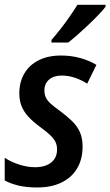

<svg xmlns="http://www.w3.org/2000/svg" viewBox="-20 -786 468 815"><path d="M137.7 9.8Q92.8 9.8 58.8 1.7Q24.9 -6.3 0 -20V-116.2Q25.9 -99.1 60.8 -87.6Q95.7 -76.2 129.9 -76.2Q157.7 -76.2 178.5 -85Q199.2 -93.8 210.7 -110.6Q222.2 -127.4 222.2 -151.4Q222.2 -168.5 216.1 -182.1Q210 -195.8 194.6 -210.9Q179.2 -226.1 150.9 -246.6Q121.6 -268.1 101.8 -289.1Q82 -310.1 72 -334.5Q62 -358.9 62 -389.6Q62 -437.5 83 -473.6Q104 -509.8 143.8 -530Q183.6 -550.3 238.8 -550.3Q282.7 -550.3 321 -539.6Q359.4 -528.8 389.2 -510.7L350.1 -430.7Q326.7 -446.3 298.6 -455.8Q270.5 -465.3 241.2 -465.3Q209 -465.3 188.7 -448.5Q168.5 -431.6 168.5 -401.9Q168.5 -386.2 174.1 -373.3Q179.7 -360.4 194.3 -346.7Q209 -333 234.9 -314.9Q264.2 -293 285.6 -272.2Q307.1 -251.5 318.8 -225.8Q330.6 -200.2 330.6 -163.6Q330.6 -110.4 307.4 -71.3Q284.2 -32.2 241 -11.2Q197.8 9.8 137.7 9.8ZM198.2 -605.5 198.7 -616.7Q218.3 -639.2 238.3 -664.8Q258.3 -690.4 276.4 -716.6Q294.4 -742.7 308.6 -765.6H428.2L427.7 -756.8Q417.5 -743.2 397.7 -722.7Q377.9 -702.1 354.5 -679.9Q331.1 -657.7 308.6 -637.9Q286.1 -618.2 269.5 -605.5Z"/></svg>

Font: Open Sans SemiCondensed SemiBold
Style: Italic
Weight: 600
Width: 4
Italic angle: -12°
Designer: Monotype Design Team
Foundry: Monotype Imaging Inc.
Version: Version 3.000